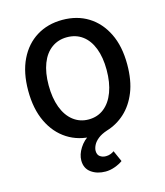

<svg xmlns="http://www.w3.org/2000/svg" viewBox="-128 -763 930 1081"><g transform="rotate(-15 337.0 -222.0)"><path d="M353 222Q304 222 270 197.5Q236 173 236 127Q236 92 259 55.5Q282 19 321 -3L337 12Q252 12 187 -29.5Q122 -71 85.5 -147.5Q49 -224 49 -330Q49 -436 85.5 -511Q122 -586 187 -626Q252 -666 337 -666Q423 -666 487.5 -626Q552 -586 589 -511Q626 -436 626 -330Q626 -236 599 -169Q572 -102 525.5 -59.5Q479 -17 419 1Q386 12 366 28Q346 44 337 62Q328 80 328 95Q328 118 342.5 128.5Q357 139 377 139Q391 139 403.5 134.5Q416 130 425 123L454 188Q435 202 407.5 212Q380 222 353 222ZM337 -86Q389 -86 427 -116Q465 -146 485.5 -201Q506 -256 506 -330Q506 -403 485.5 -456Q465 -509 427 -537Q389 -565 337 -565Q286 -565 247.5 -537Q209 -509 188.5 -456Q168 -403 168 -330Q168 -256 188.5 -201Q209 -146 247.5 -116Q286 -86 337 -86Z"/></g></svg>

Font: Mada SemiBold
Style: Regular
Weight: 600
Designer: Khaled Hosny
Version: Version 1.5